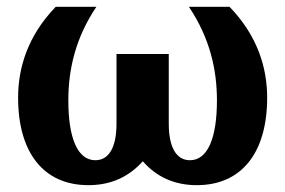

<svg xmlns="http://www.w3.org/2000/svg" viewBox="-20 -526 835 562"><path d="M762 -240C762 -326 735 -420 652 -506H533C594 -415 615 -323 615 -232C615 -120 587 -57 536 -57C496 -57 474 -95 474 -164V-368H321V-164C321 -95 299 -57 259 -57C208 -57 180 -120 180 -232C180 -323 201 -415 262 -506H143C60 -420 33 -326 33 -240C33 -80 107 16 239 16C304 16 357 -8 398 -54C438 -8 491 16 556 16C688 16 762 -80 762 -240Z"/></svg>

Font: LT Superior Serif ExtraBold
Style: Regular
Weight: 800
Designer: Daniel Lyons
Foundry: LyonsType
Version: Version 2.120;FEAKit 1.0